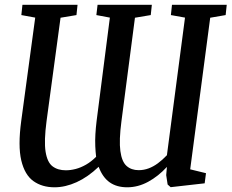

<svg xmlns="http://www.w3.org/2000/svg" viewBox="-20 -763 960 796"><path d="M206 13.5Q154.5 13.5 118.5 -12.2Q82.5 -38 68.2 -98Q54 -158 68 -261.5L126 -690L68.5 -700.5L73 -743H301.5L297 -700.5L231 -689.5L173 -261Q162 -178 169 -134Q176 -90 197.8 -73.5Q219.5 -57 253 -57Q272.5 -57 293.8 -62.5Q315 -68 336.8 -80.5Q358.5 -93 378.5 -113Q376 -133.5 375 -157Q374 -180.5 375.5 -206.8Q377 -233 380.5 -261.5L435.5 -690L379.5 -700.5L384.5 -743H609.5L605 -700.5L539.5 -689.5L483.5 -260.5Q473 -181 479 -136.8Q485 -92.5 504.8 -75Q524.5 -57.5 555 -57.5Q576 -57.5 595.8 -64.8Q615.5 -72 634.5 -86Q653.5 -100 672 -119.5L747 -690L688.5 -700.5L693 -743H920L915.5 -700.5L851.5 -689.5L768.5 -61L834 -45L828.5 -3L687.5 13L675 2L669 -37L672 -71Q636 -32 594 -9.2Q552 13.5 507.5 13.5Q464 13.5 434.8 -7Q405.5 -27.5 389 -71.5Q344.5 -29 297.8 -7.8Q251 13.5 206 13.5Z"/></svg>

Font: Merriweather 24pt SemiCondensed
Style: Italic
Weight: 400
Width: 4
Italic angle: -7.8°
Designer: Eben Sorkin
Foundry: Eben Sorkin
Version: Version 2.101